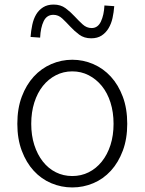

<svg xmlns="http://www.w3.org/2000/svg" viewBox="-20 -809 634 842"><path d="M297 13Q249 13 205 -5.5Q161 -24 128 -60Q95 -96 75.5 -148Q56 -200 56 -266Q56 -333 75.5 -385Q95 -437 128 -473Q161 -509 205 -528Q249 -547 297 -547Q345 -547 389 -528Q433 -509 466 -473Q499 -437 518.5 -385Q538 -333 538 -266Q538 -200 518.5 -148Q499 -96 466 -60Q433 -24 389 -5.5Q345 13 297 13ZM297 -37Q336 -37 369 -53.5Q402 -70 426.5 -100.5Q451 -131 464.5 -173Q478 -215 478 -266Q478 -317 464.5 -359.5Q451 -402 426.5 -432Q402 -462 369 -479Q336 -496 297 -496Q258 -496 225 -479Q192 -462 168 -432Q144 -402 130.5 -359.5Q117 -317 117 -266Q117 -215 130.5 -173Q144 -131 168 -100.5Q192 -70 225 -53.5Q258 -37 297 -37ZM380 -641Q349 -641 327.5 -657Q306 -673 288 -692.5Q270 -712 253 -728Q236 -744 214 -744Q185 -744 171.5 -716Q158 -688 156 -644L114 -647Q116 -674 121.5 -700Q127 -726 138.5 -745.5Q150 -765 169 -777Q188 -789 215 -789Q246 -789 267.5 -773Q289 -757 307 -737.5Q325 -718 342.5 -702Q360 -686 382 -686Q409 -686 422.5 -714.5Q436 -743 438 -785L481 -782Q479 -755 473.5 -730Q468 -705 456 -685Q444 -665 425.5 -653Q407 -641 380 -641Z"/></svg>

Font: Kinto Sans Light
Style: Regular
Weight: 300
Designer: Authors: Ryoko NISHIZUKA  (kana & ideographs); Paul D. Hunt (Latin, Greek & Cyrillic); Wenlong ZHANG  (bopomofo); Sandol
Foundry: Adobe Systems Incorporated, ookami Inc.
Version: Version 0.001